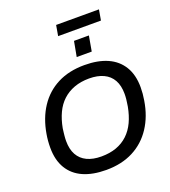

<svg xmlns="http://www.w3.org/2000/svg" viewBox="-178 -1144 1140 1285"><g transform="rotate(-20 392.5 -501.5)"><path d="M357 12Q261 12 193.5 -18Q126 -48 90 -108Q54 -168 54 -256Q54 -281 56 -304.5Q58 -328 62 -351Q80 -458 131.5 -536Q183 -614 265 -656Q347 -698 457 -698Q553 -698 620.5 -668Q688 -638 724.5 -578Q761 -518 761 -430Q761 -407 759 -384Q757 -361 753 -338Q736 -231 684 -152Q632 -73 549.5 -30.5Q467 12 357 12ZM357 -84Q417 -84 464 -101Q511 -118 546 -151Q581 -184 603 -231Q625 -278 636 -337Q638 -352 640 -364.5Q642 -377 643 -387Q644 -397 644.5 -406.5Q645 -416 645 -425Q645 -484 623 -523.5Q601 -563 558.5 -583Q516 -603 456 -603Q397 -603 349.5 -585.5Q302 -568 267 -535.5Q232 -503 210 -456Q188 -409 177 -350Q175 -335 173.5 -322.5Q172 -310 171 -299.5Q170 -289 169.5 -280Q169 -271 169 -262Q169 -203 191 -163.5Q213 -124 255 -104Q297 -84 357 -84ZM428 -766 448 -874H554L535 -766ZM359 -940 372 -1015H677L664 -940Z"/></g></svg>

Font: Archivo SemiBold Medium
Style: Italic
Weight: 500
Italic angle: -10°
Version: Version 2.001